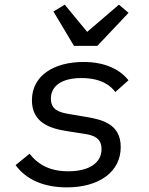

<svg xmlns="http://www.w3.org/2000/svg" viewBox="-20 -795 640 827"><path d="M267.4 12.1C406.2 12.1 500 -54 500 -161.6C500 -262.4 417.6 -280.2 350.1 -291.5L276.6 -304C235.4 -311.1 199.2 -321.7 199.2 -370C199.2 -424.4 245 -458.8 331 -458.8C415.5 -458.8 457.7 -425.8 476.6 -398.4L533.4 -449.2C494.7 -497.9 429.7 -528.1 339.5 -528.1C216.6 -528.1 117.5 -472.3 117.5 -362.9C117.5 -267.4 194.2 -241.5 269.2 -230.1L344.1 -218.4C385.3 -212.4 417.3 -198.9 417.3 -152.7C417.3 -92.7 362.9 -57.2 274.1 -57.2C197.8 -57.2 146.3 -83.5 107.2 -132.8L47.2 -83.8C91.6 -22.7 166.9 12.1 267.4 12.1ZM210.2 -745.4 298.7 -597.3H399.1L533.7 -739.7L492.2 -774.9L355.5 -657.7L258.9 -774.9Z"/></svg>

Font: Margiela Mono Italic Text It
Style: Regular
Weight: 400
Designer: Mike Abbink, Paul van der Laan, Pieter van Rosmalen
Foundry: Bold Monday
Version: Version 2.003 2021